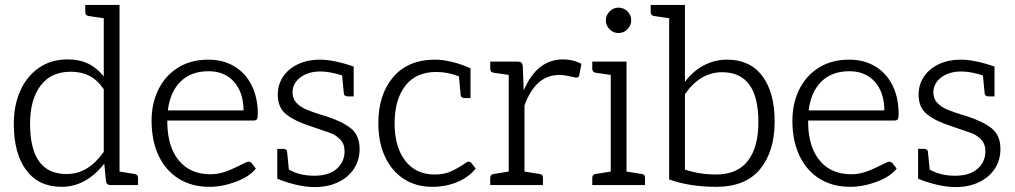

<svg xmlns="http://www.w3.org/2000/svg" viewBox="-20 -751 4119 779"><path d="M527 -45Q540 -43 540 -29V0H428Q413 0 410 -15L403 -87Q329 7 230 7Q137 7 86.5 -60.5Q36 -128 36 -249Q36 -323 62 -382Q88 -441 137.5 -475.5Q187 -510 254 -510Q302 -510 337.5 -493Q373 -476 401 -441V-677L339 -686Q326 -689 326 -702V-731H465V-55ZM401 -389Q375 -427 342.5 -443.5Q310 -460 267 -460Q187 -460 144.5 -403.5Q102 -347 102 -249Q102 -45 249 -45Q296 -45 333 -68Q370 -91 401 -135Z M595 -261Q595 -332 623 -388.5Q651 -445 703 -477Q755 -509 825 -509Q885 -509 930.5 -482Q976 -455 1001 -405Q1026 -355 1026 -288Q1026 -273 1022.5 -267.5Q1019 -262 1009 -262H659V-245Q662 -150 708 -97Q754 -44 834 -44Q865 -44 894.5 -54.5Q924 -65 959 -83Q981 -94 986 -95Q995 -95 1001 -89L1018 -67Q992 -34 937 -13.5Q882 7 829 7Q758 7 705 -26Q652 -59 623.5 -119.5Q595 -180 595 -261ZM968 -303Q968 -375 930 -418.5Q892 -462 826 -462Q755 -462 712.5 -420Q670 -378 661 -303Z M1439 -146Q1439 -102 1416.5 -67Q1394 -32 1352.5 -12Q1311 8 1258 8Q1220 8 1179 -2Q1138 -12 1105 -26V-147H1130Q1137 -147 1141 -143.5Q1145 -140 1145 -134L1152 -63Q1196 -38 1255 -38Q1314 -38 1346 -66Q1378 -94 1378 -137Q1378 -167 1360.5 -185Q1343 -203 1321.5 -211Q1300 -219 1243 -238Q1177 -259 1142 -286.5Q1107 -314 1107 -367Q1107 -408 1129 -440.5Q1151 -473 1190 -491Q1229 -509 1277 -509Q1334 -509 1415 -481V-360H1390Q1383 -360 1379 -363.5Q1375 -367 1375 -373L1368 -445Q1318 -461 1280 -461Q1231 -461 1199 -437Q1167 -413 1167 -376Q1167 -350 1183 -333.5Q1199 -317 1222 -307Q1245 -297 1284 -285L1304 -279Q1369 -258 1404 -230Q1439 -202 1439 -146Z M1910 -67Q1882 -32 1835.5 -12.5Q1789 7 1733 7Q1668 7 1618.5 -25Q1569 -57 1542 -115.5Q1515 -174 1515 -251Q1515 -368 1575.5 -438.5Q1636 -509 1746 -509Q1777 -509 1815.5 -499.5Q1854 -490 1889 -474V-353H1865Q1851 -353 1849 -366L1842 -441Q1798 -459 1750 -459Q1668 -459 1624.5 -403Q1581 -347 1581 -251Q1581 -155 1624 -99Q1667 -43 1744 -43Q1781 -43 1807 -54.5Q1833 -66 1861 -84Q1864 -87 1878 -95H1881Q1889 -95 1892 -90Z M2339 -492 2330 -445Q2329 -436 2317 -436Q2310 -437 2288.5 -442Q2267 -447 2251 -447Q2200 -447 2165 -415.5Q2130 -384 2108 -323V-55L2170 -45Q2183 -44 2183 -29V0H1969V-29Q1969 -43 1982 -45L2044 -55V-447L1982 -456Q1969 -459 1969 -472V-501H2080Q2091 -501 2095.5 -497Q2100 -493 2101 -482L2105 -384Q2158 -510 2265 -510Q2305 -510 2339 -492Z M2584 -45Q2597 -44 2597 -29V0H2383V-29Q2383 -43 2396 -45L2458 -55V-447L2396 -456Q2383 -459 2383 -472V-501H2522V-55ZM2438 -668Q2438 -689 2453 -704.5Q2468 -720 2489 -720Q2511 -720 2526 -705Q2541 -690 2541 -668Q2541 -648 2526 -632.5Q2511 -617 2489 -617Q2468 -617 2453 -632.5Q2438 -648 2438 -668Z M3123 -258Q3123 -137 3064 -65Q3005 7 2886 7Q2778 7 2695 -23V-677L2633 -686Q2620 -689 2620 -702V-731H2759V-419Q2791 -462 2835 -485.5Q2879 -509 2930 -509Q3023 -509 3073 -442.5Q3123 -376 3123 -258ZM3057 -256Q3057 -458 2910 -458Q2821 -458 2759 -369V-63Q2818 -43 2885 -43Q2971 -43 3014 -98Q3057 -153 3057 -256Z M3195 -261Q3195 -332 3223 -388.5Q3251 -445 3303 -477Q3355 -509 3425 -509Q3485 -509 3530.5 -482Q3576 -455 3601 -405Q3626 -355 3626 -288Q3626 -273 3622.5 -267.5Q3619 -262 3609 -262H3259V-245Q3262 -150 3308 -97Q3354 -44 3434 -44Q3465 -44 3494.5 -54.5Q3524 -65 3559 -83Q3581 -94 3586 -95Q3595 -95 3601 -89L3618 -67Q3592 -34 3537 -13.5Q3482 7 3429 7Q3358 7 3305 -26Q3252 -59 3223.5 -119.5Q3195 -180 3195 -261ZM3568 -303Q3568 -375 3530 -418.5Q3492 -462 3426 -462Q3355 -462 3312.5 -420Q3270 -378 3261 -303Z M4039 -146Q4039 -102 4016.5 -67Q3994 -32 3952.5 -12Q3911 8 3858 8Q3820 8 3779 -2Q3738 -12 3705 -26V-147H3730Q3737 -147 3741 -143.5Q3745 -140 3745 -134L3752 -63Q3796 -38 3855 -38Q3914 -38 3946 -66Q3978 -94 3978 -137Q3978 -167 3960.5 -185Q3943 -203 3921.5 -211Q3900 -219 3843 -238Q3777 -259 3742 -286.5Q3707 -314 3707 -367Q3707 -408 3729 -440.5Q3751 -473 3790 -491Q3829 -509 3877 -509Q3934 -509 4015 -481V-360H3990Q3983 -360 3979 -363.5Q3975 -367 3975 -373L3968 -445Q3918 -461 3880 -461Q3831 -461 3799 -437Q3767 -413 3767 -376Q3767 -350 3783 -333.5Q3799 -317 3822 -307Q3845 -297 3884 -285L3904 -279Q3969 -258 4004 -230Q4039 -202 4039 -146Z"/></svg>

Font: Aleo Light
Style: Regular
Weight: 300
Designer: Alessio Laiso
Foundry: Alessio Laiso
Version: Version 2.000